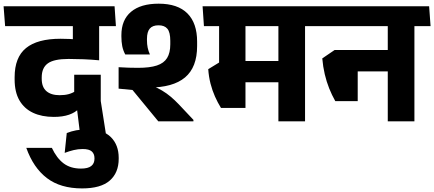

<svg xmlns="http://www.w3.org/2000/svg" viewBox="-41 -676 2420 1070"><path d="M328.5 -530.5H597L589.5 -641H320.5ZM511.5 -568H367.5V-467.5H511.5ZM-12.5 -530.5H605L597.5 -641H-21ZM365 -378.5 511.5 -344V-570H365ZM520.5 -259.5H372.5V-119.5L384 -101L405.5 72H549.5L520.5 -113ZM291.5 -145.5Q243.5 -145.5 217.5 -168.2Q191.5 -191 191.5 -237V-244.5Q191.5 -298.5 225.8 -323Q260 -347.5 341.5 -347.5Q381.5 -347.5 424.2 -345.8Q467 -344 511.5 -340V-442Q454 -450.5 400.8 -455.2Q347.5 -460 296.5 -460Q167.5 -460 104 -408.2Q40.5 -356.5 40.5 -245.5V-233.5Q40.5 -163 67.2 -116.8Q94 -70.5 143 -47.5Q192 -24.5 259 -24.5Q308.5 -24.5 343.8 -36.8Q379 -49 399 -71L379.5 -168.5Q363.5 -157.5 342 -151.5Q320.5 -145.5 291.5 -145.5Z M248 148H105.5Q145 259 220.5 316.5Q296 374 416.5 374Q521 374 570.8 330.2Q620.5 286.5 620.5 209V203.5Q620.5 132 577.2 88.5Q534 45 446 45Q411.5 45 383.5 50.2Q355.5 55.5 331 65.5L319.5 176Q344.5 166.5 369.2 160.5Q394 154.5 419.5 154.5Q455.5 154.5 470.5 168Q485.5 181.5 485.5 205.5V208.5Q485.5 235 467.5 249.2Q449.5 263.5 410.5 263.5Q352 263.5 313.5 234.5Q275 205.5 248 148Z M1664.5 -530.5 1656.5 -641H1147L1154.5 -530.5ZM1567 -336H1225V-217.5H1567ZM1327 -570H1180V-267H1327ZM1190.5 -74.5H1327V-327.5H1180L1119.5 -290.5Q1122.5 -248 1132.2 -210Q1142 -172 1157 -138.2Q1172 -104.5 1190.5 -74.5ZM1659 -568H1510.5V0H1659ZM1479.5 -530.5H1748.5L1740.5 -641H1471.5ZM1088 -641 1095.5 -530.5H1238L1230 -641ZM1037 0V-8L955 -95Q933 -118 910.5 -137Q888 -156 862.5 -171.2Q837 -186.5 806.5 -198.5V-246L620 -301.5V-182L697.5 -174.5L841 0ZM1057.5 -444Q1057.5 -547 1003.5 -601.2Q949.5 -655.5 843 -655.5Q743 -655.5 689.2 -610.2Q635.5 -565 635.5 -480V-472.5Q635.5 -443 640.2 -419Q645 -395 657 -372.5H794.5Q786 -391 782 -410.2Q778 -429.5 778 -452.5V-459Q778 -498.5 793.8 -516.8Q809.5 -535 842.5 -535Q876 -535 892 -515.5Q908 -496 908 -448.5V-429Q908 -381.5 890.2 -352.8Q872.5 -324 833.2 -311Q794 -298 728.5 -298Q700 -298 675.8 -298.8Q651.5 -299.5 620 -301.5L688.5 -189.5Q710.5 -188.5 736.8 -188.2Q763 -188 787.5 -188Q923 -188 990.2 -244.5Q1057.5 -301 1057.5 -419.5Z M2268.5 -568H2120V0H2268.5ZM2089.5 -530.5H2358.5L2350.5 -641H2081.5ZM2308.5 -530.5 2300.5 -641H1699.5L1707.5 -530.5ZM2179.5 -397.5H1898.5V-278H2179.5ZM1827.5 -112.5H1952.5V-397.5H1824L1755 -350.5Q1759 -304 1768.8 -262.5Q1778.5 -221 1793.5 -183.5Q1808.5 -146 1827.5 -112.5Z"/></svg>

Font: Anek Devanagari Medium
Style: Bold
Weight: 700
Version: Version 1.003